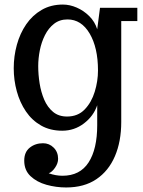

<svg xmlns="http://www.w3.org/2000/svg" viewBox="-20 -558 625 839"><path d="M269 261.2Q225.1 261.2 183.1 249.5Q141.1 237.8 113.5 211.9Q85.9 186 85.9 144Q85.9 106.4 110.1 87.2Q134.3 67.9 168 67.9Q195.3 67.9 214.6 87.2Q233.9 106.4 233.9 136.2Q233.9 155.3 220.7 174.6Q207.5 193.8 192.9 199.2Q223.6 210 252.9 210Q329.6 210 367.2 151.6Q404.8 93.3 404.8 -11.2V-98.1Q389.2 -51.3 347.2 -19Q305.2 13.2 252 13.2Q199.2 13.2 159.4 -9.5Q119.6 -32.2 93.3 -71Q66.9 -109.9 53.5 -158.7Q40 -207.5 40 -259.8Q40 -312.5 53.7 -362.3Q67.4 -412.1 94.5 -451.7Q121.6 -491.2 161.9 -514.6Q202.1 -538.1 254.9 -538.1Q284.7 -538.1 315.2 -524.9Q345.7 -511.7 370.1 -487.5Q394.5 -463.4 404.8 -430.2L417 -523.9H580.1V-465.8H509.8V-24.9Q509.8 60.1 482.2 124.5Q454.6 189 401.1 225.1Q347.7 261.2 269 261.2ZM272.9 -48.8Q320.3 -48.8 350.1 -79.8Q379.9 -110.8 394 -157.2Q408.2 -203.6 408.2 -250Q408.2 -349.6 371.8 -411.4Q335.4 -473.1 274.9 -473.1Q240.7 -473.1 216.3 -454.1Q191.9 -435.1 176.5 -404.5Q161.1 -374 154.1 -338.4Q147 -302.7 147 -269Q147 -232.4 153.1 -193.8Q159.2 -155.3 173.3 -122.3Q187.5 -89.4 211.9 -69.1Q236.3 -48.8 272.9 -48.8Z"/></svg>

Font: Trocchi
Style: Regular
Weight: 400
Designer: Vernon Adams
Foundry: Vernon Adams
Version: Version 1.101; ttfautohint (v1.8.4.7-5d5b);gftools[0.9.27]